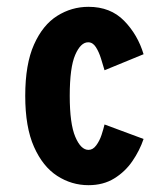

<svg xmlns="http://www.w3.org/2000/svg" viewBox="-20 -532 490 563"><path d="M239.5 11Q190 11 147.8 -16.2Q105.5 -43.5 79.8 -101.2Q54 -159 54 -251Q54 -344 79.8 -401.5Q105.5 -459 147.8 -485.5Q190 -512 239.5 -512Q304 -512 344 -471Q384 -430 401 -373L286.5 -326Q282 -341.5 276 -360.8Q270 -380 261 -394Q252 -408 238.5 -408Q216.5 -408 200.5 -371Q184.5 -334 184.5 -251Q184.5 -169 200.8 -130.8Q217 -92.5 239.5 -92.5Q252.5 -92.5 262.2 -105.8Q272 -119 277.8 -136.5Q283.5 -154 286.5 -167L401 -124.5Q389.5 -90.5 368.2 -59.5Q347 -28.5 315 -8.8Q283 11 239.5 11Z"/></svg>

Font: Trispace Condensed SemiBold
Style: Regular
Weight: 600
Width: 3
Designer: Tyler Finck
Foundry: Etcetera Type Company
Version: Version 1.210; ttfautohint (v1.8.3)